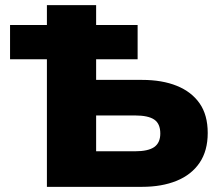

<svg xmlns="http://www.w3.org/2000/svg" viewBox="-20 -725 870 745"><path d="M162 0V-495H19V-628H162V-705H353V-628H514V-495H353V-415H531Q609 -415 666 -392Q723 -369 754.5 -324Q786 -279 786 -209Q786 -140 754.5 -93.5Q723 -47 665.5 -23.5Q608 0 531 0ZM353 -138H504Q555 -138 578.5 -154.5Q602 -171 602 -207Q602 -245 578.5 -261Q555 -277 504 -277H353Z"/></svg>

Font: Nunito Sans 7pt Black
Style: Regular
Weight: 900
Designer: Vernon Adams
Foundry: Vernon Adams
Version: Version 3.101;gftools[0.9.27]